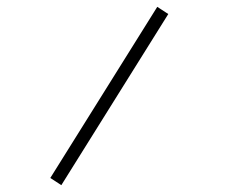

<svg xmlns="http://www.w3.org/2000/svg" viewBox="-20 -604 720 561"><path d="M471.7 -563 159.2 -63 127 -84 439.5 -584Z"/></svg>

Font: Yantramanav Light
Style: Regular
Weight: 300
Version: Version 1.001;PS 1.0;hotconv 1.0.72;makeotf.lib2.5.5900; ttf